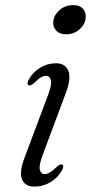

<svg xmlns="http://www.w3.org/2000/svg" viewBox="-20 -704 347 733"><path d="M232 -573Q207 -573 193.5 -588.5Q180 -604 184 -625.5Q188 -650 209.2 -667.2Q230.5 -684.5 259 -684.5Q285.5 -684.5 298 -669.2Q310.5 -654 306.5 -631.5Q302.5 -607.5 281.5 -590.2Q260.5 -573 232 -573ZM143.5 -114Q128 -73 132 -56.2Q136 -39.5 151 -39.5Q159.5 -39.5 170.2 -45.5Q181 -51.5 196 -66.5Q209 -79 217 -75.5Q226 -71 216.5 -53.5Q200.5 -25 172.2 -8.2Q144 8.5 112 8.5Q75 8.5 64 -19.5Q53 -47.5 73.5 -101.5L163 -340Q178.5 -381 174.2 -397.8Q170 -414.5 155.5 -414.5Q146.5 -414.5 136 -408.5Q125.5 -402.5 110.5 -387.5Q97 -375 89.5 -378.5Q80.5 -383 90 -400.5Q105.5 -429 133.8 -445.8Q162 -462.5 193.5 -462.5Q228.5 -462.5 240.5 -434.5Q252.5 -406.5 232 -351Z"/></svg>

Font: Fraunces 9pt Light
Style: Italic
Weight: 300
Italic angle: -16°
Version: Version 1.000;[0bf87f6ff]